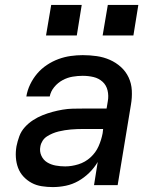

<svg xmlns="http://www.w3.org/2000/svg" viewBox="-20 -752 640 780"><path d="M195 8Q195 8 195 8Q195 8 195 8H194Q172 8 149.5 4.5Q127 1 108.5 -9Q90 -19 75.5 -34.5Q61 -50 53.5 -70Q46 -90 44.5 -112.5Q43 -135 47 -158Q51 -178 58.5 -198.5Q66 -219 81 -235.5Q96 -252 114.5 -264Q133 -276 153 -284Q173 -292 193.5 -297.5Q214 -303 234.5 -306.5Q255 -310 275.5 -310.5Q296 -311 317 -311H413L418 -341Q422 -363 417 -384.5Q412 -406 396.5 -420Q381 -434 360 -439Q339 -444 316 -444Q296 -444 275 -440.5Q254 -437 234.5 -426.5Q215 -416 200.5 -398.5Q186 -381 182 -360H87Q91 -385 102.5 -409Q114 -433 131 -453Q148 -473 170.5 -488Q193 -503 217.5 -512Q242 -521 267 -524.5Q292 -528 316 -528Q345 -528 373 -524Q401 -520 426 -509Q451 -498 471 -480Q491 -462 502.5 -437.5Q514 -413 515.5 -384.5Q517 -356 512 -327L458 0H362L377 -94Q363 -70 342.5 -50Q322 -30 298 -16.5Q274 -3 247.5 2.5Q221 8 195 8ZM245 -76Q271 -76 298.5 -84.5Q326 -93 347.5 -112.5Q369 -132 380.5 -158Q392 -184 397 -211L399 -228H317Q305 -228 292.5 -227.5Q280 -227 268 -226Q256 -225 243.5 -223Q231 -221 218.5 -218Q206 -215 194 -210Q182 -205 171 -198Q160 -191 153 -180Q146 -169 144 -157Q140 -137 148 -119.5Q156 -102 171.5 -92.5Q187 -83 206 -79.5Q225 -76 245 -76ZM397 -608 418 -732H542L522 -608ZM167 -608 188 -732H312L292 -608Z"/></svg>

Font: Iosevka SS04 Md Ex Obl
Style: Regular
Weight: 500
Width: 7
Italic angle: -9°
Monospace: yes
Designer: Belleve Invis
Foundry: Belleve Invis
Version: Version 19.0.0; ttfautohint (v1.8.4)